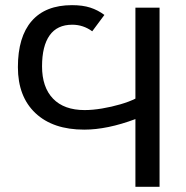

<svg xmlns="http://www.w3.org/2000/svg" viewBox="-20 -718 714 738"><path d="M334.5 -597.7Q299.8 -623 257.8 -623Q199.7 -623 170.7 -582Q141.6 -541 141.6 -462.9Q141.6 -382.8 183.8 -338.9Q226.1 -294.9 305.2 -294.9Q335.9 -294.9 372.3 -301Q408.7 -307.1 442.9 -317.1Q477.1 -327.1 500.5 -338.9V-688.5H593.3V0H500.5V-260.3Q392.1 -219.7 303.7 -219.7Q183.6 -219.7 116.2 -283.2Q48.8 -346.7 48.8 -460Q48.8 -576.2 101.8 -637.2Q154.8 -698.2 256.8 -698.2Q297.9 -698.2 327.1 -688.7Q356.4 -679.2 381.3 -660.6Z"/></svg>

Font: Arimo Nerd Font
Style: Regular
Weight: 400
Designer: Steve Matteson
Foundry: Monotype Imaging Inc.
Version: Version 1.33;Nerd Fonts 3.2.1